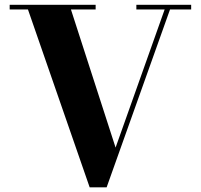

<svg xmlns="http://www.w3.org/2000/svg" viewBox="-20 -770 841 804"><path d="M780.5 -750V-730.5H692L426.5 14.5H355.5L97 -730.5H20.5V-750H380.5V-730.5H277L464 -152L669.5 -730.5H551V-750Z"/></svg>

Font: Bodoni Moda 11pt
Style: Bold
Weight: 700
Designer: Owen Earl
Foundry: indestructible type
Version: Version 2.004